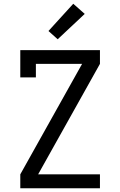

<svg xmlns="http://www.w3.org/2000/svg" viewBox="-20 -1002 640 1022"><path d="M88 0V-74L417 -662H171V-590H88V-735H512V-662L183 -74H512V0ZM287 -793 238 -837 370 -982 431 -928Z"/></svg>

Font: Nova Nerd Font
Style: Regular
Weight: 400
Designer: Belleve Invis
Foundry: Belleve Invis
Version: Version 24.1.4; ttfautohint (v1.8.4);Nerd Fonts 3.1.1